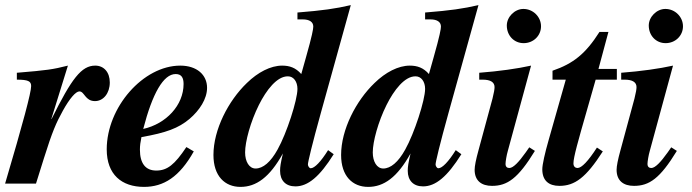

<svg xmlns="http://www.w3.org/2000/svg" viewBox="-41 -719 2711 752"><path d="M160 -253 225 -462C165 -447 146 -444 25 -434V-407C69 -407 81 -401 81 -382C81 -357 50 -240 -21 0H100L131 -99C164 -204 179 -238 205 -285C232 -334 256 -361 270 -361C290 -361 292 -323 331 -323C364 -323 389 -354 389 -396C389 -436 366 -462 332 -462C278 -462 240 -412 161 -253Z M678 -390C678 -307 610 -234 520 -214C556 -353 599 -429 647 -429C671 -429 678 -413 678 -390ZM689 -143C643 -74 614 -51 571 -51C529 -51 507 -79 507 -133C507 -149 509 -162 513 -182C610 -199 658 -217 701 -253C741 -287 770 -332 770 -375C770 -426 730 -462 665 -462C520 -462 377 -299 377 -134C377 -35 436 13 523 13C600 13 662 -26 718 -126Z M1124 -371C1124 -327 1082 -197 1046 -133C1019 -84 989 -59 960 -59C935 -59 919 -86 919 -122C919 -164 940 -242 973 -308C1002 -366 1044 -421 1087 -420C1109 -420 1124 -399 1124 -371ZM1333 -699C1273 -685 1224 -678 1124 -670V-643H1145C1171 -643 1186 -633 1186 -615C1186 -606 1182 -581 1157 -493L1139 -429C1117 -454 1093 -462 1064 -462C1019 -462 969 -436 926 -394C853 -324 795 -211 795 -112C795 -29 840 13 901 13C962 13 1015 -24 1067 -118C1058 -79 1056 -66 1056 -50C1056 -12 1078 11 1116 11C1165 11 1211 -27 1266 -115L1244 -131C1216 -86 1191 -60 1176 -60C1170 -60 1165 -69 1165 -75C1165 -84 1181 -152 1216 -278Z M1624 -371C1624 -327 1582 -197 1546 -133C1519 -84 1489 -59 1460 -59C1435 -59 1419 -86 1419 -122C1419 -164 1440 -242 1473 -308C1502 -366 1544 -421 1587 -420C1609 -420 1624 -399 1624 -371ZM1833 -699C1773 -685 1724 -678 1624 -670V-643H1645C1671 -643 1686 -633 1686 -615C1686 -606 1682 -581 1657 -493L1639 -429C1617 -454 1593 -462 1564 -462C1519 -462 1469 -436 1426 -394C1353 -324 1295 -211 1295 -112C1295 -29 1340 13 1401 13C1462 13 1515 -24 1567 -118C1558 -79 1556 -66 1556 -50C1556 -12 1578 11 1616 11C1665 11 1711 -27 1766 -115L1744 -131C1716 -86 1691 -60 1676 -60C1670 -60 1665 -69 1665 -75C1665 -84 1681 -152 1716 -278Z M2032 -142 2018 -122C1991 -84 1969 -61 1954 -61C1946 -61 1939 -65 1939 -77C1939 -86 1943 -111 1948 -128L2039 -462C1985 -450 1914 -440 1836 -434V-407H1850C1880 -407 1896 -397 1896 -378C1896 -370 1894 -357 1888 -333L1833 -130C1823 -94 1818 -68 1818 -54C1818 -11 1845 9 1886 9C1946 9 1988 -20 2054 -128ZM2078 -616C2078 -653 2047 -684 2009 -684C1975 -684 1944 -653 1944 -619C1944 -580 1972 -550 2010 -550C2048 -550 2078 -579 2078 -616Z M2375 -407V-449H2303L2342 -594H2307C2253 -509 2205 -470 2123 -442V-407H2175L2108 -171C2093 -119 2083 -74 2083 -56C2083 -12 2108 9 2150 9C2210 9 2254 -23 2320 -126L2297 -141C2263 -88 2237 -61 2221 -61C2213 -61 2205 -66 2205 -79C2205 -103 2223 -166 2258 -288L2292 -407Z M2588 -142 2574 -122C2547 -84 2525 -61 2510 -61C2502 -61 2495 -65 2495 -77C2495 -86 2499 -111 2504 -128L2595 -462C2541 -450 2470 -440 2392 -434V-407H2406C2436 -407 2452 -397 2452 -378C2452 -370 2450 -357 2444 -333L2389 -130C2379 -94 2374 -68 2374 -54C2374 -11 2401 9 2442 9C2502 9 2544 -20 2610 -128ZM2634 -616C2634 -653 2603 -684 2565 -684C2531 -684 2500 -653 2500 -619C2500 -580 2528 -550 2566 -550C2604 -550 2634 -579 2634 -616Z"/></svg>

Font: XITS
Style: Bold Italic
Weight: 700
Italic angle: -16.33°
Designer: MicroPress Inc., with final additions and corrections provided by Coen Hoffman, Elsevier (retired)
Version: Version 1.302